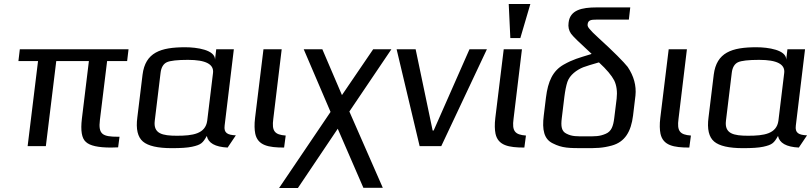

<svg xmlns="http://www.w3.org/2000/svg" viewBox="-20 -730 4052 959"><path d="M479 -131 515 -425H615L622 -484H79L72 -425H170L118 0H209L261 -425H424L389 -137C382 -78 388 -39 409 -21C429 -2 471 7 534 7C541 7 563 6 570 6L577 -47H570C493 -47 470 -58 479 -131Z M1102 -103 1148 -484H1060L1054 -432C1055 -481 963 -494 905 -494C782 -494 706 -468 692 -357L666 -144C658 -85 668 -45 694 -23C720 -1 768 10 838 10C882 10 916 8 939 3C985 -7 993 -16 1013 -51C1020 -16 1054 4 1117 7L1158 -54C1117 -56 1097 -65 1102 -103ZM864 -52C791 -52 745 -62 753 -127L782 -366C785 -393 796 -411 813 -419C830 -427 866 -431 919 -431C1008 -431 1049 -409 1044 -366L1015 -127C1006 -61 942 -52 864 -52Z M1345 -136 1387 -484H1296L1254 -141C1250 -108 1251 -82 1255 -62C1268 -3 1321 7 1399 7L1407 -53C1351 -57 1337 -76 1345 -136Z M1631 -171 1374 209H1468L1667 -87L1795 208H1892L1725 -173L1935 -484H1844L1688 -255L1590 -484H1497Z M2412 -484H2325L2146 -78H2141L2056 -484H1961L2076 0H2184Z M2545 -136 2587 -484H2496L2454 -141C2450 -108 2451 -82 2455 -62C2468 -3 2521 7 2599 7L2607 -53C2551 -57 2537 -76 2545 -136ZM2579 -540 2629 -710H2521L2529 -540Z M2959 -632H3121L3128 -693H2960C2886 -693 2827 -680 2820 -617C2817 -596 2821 -578 2832 -562C2841 -549 2875 -516 2935 -461L2930 -459C2869 -440 2843 -434 2795 -407C2741 -376 2717 -324 2707 -243L2696 -153C2687 -82 2697 -35 2741 -14C2788 10 2822 10 2899 10C2960 10 2988 10 3036 -3C3101 -21 3132 -72 3142 -153L3154 -253C3159 -302 3146 -350 3115 -396C3095 -421 3047 -470 2969 -541C2947 -561 2932 -576 2925 -585C2917 -594 2914 -601 2915 -608C2917 -630 2933 -632 2959 -632ZM3048 -140C3043 -100 3034 -74 3006 -62C2974 -48 2953 -49 2906 -49C2859 -49 2838 -48 2810 -62C2784 -74 2781 -100 2786 -140L2799 -247C2803 -278 2808 -303 2814 -321C2826 -356 2861 -381 2893 -394C2909 -400 2935 -408 2970 -418H2972C3010 -383 3035 -353 3048 -328C3060 -303 3064 -272 3060 -237Z M3369 -136 3411 -484H3320L3278 -141C3274 -108 3275 -82 3279 -62C3292 -3 3345 7 3423 7L3431 -53C3375 -57 3361 -76 3369 -136Z M3955 -103 4001 -484H3913L3907 -432C3908 -481 3816 -494 3758 -494C3635 -494 3559 -468 3545 -357L3519 -144C3511 -85 3521 -45 3547 -23C3573 -1 3621 10 3691 10C3735 10 3769 8 3792 3C3838 -7 3846 -16 3866 -51C3873 -16 3907 4 3970 7L4011 -54C3970 -56 3950 -65 3955 -103ZM3717 -52C3644 -52 3598 -62 3606 -127L3635 -366C3638 -393 3649 -411 3666 -419C3683 -427 3719 -431 3772 -431C3861 -431 3902 -409 3897 -366L3868 -127C3859 -61 3795 -52 3717 -52Z"/></svg>

Font: Gamestation Text
Style: Italic
Weight: 400
Designer: Jonas Hecksher
Foundry: Jonas Hecksher, Playtypeª, e-types AS
Version: Version 1.003